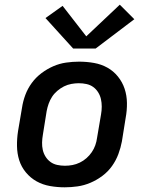

<svg xmlns="http://www.w3.org/2000/svg" viewBox="-20 -791 640 819"><path d="M256 8Q224 8 193 2.5Q162 -3 136 -17.5Q110 -32 90.5 -55.5Q71 -79 62 -107.5Q53 -136 52.5 -168Q52 -200 57 -232L74 -332Q78 -359 88 -386Q98 -413 115.5 -437Q133 -461 157 -479Q181 -497 207.5 -508.5Q234 -520 262 -524Q290 -528 317 -528Q350 -528 381 -522.5Q412 -517 438 -502.5Q464 -488 483 -464.5Q502 -441 511.5 -412.5Q521 -384 521.5 -352Q522 -320 516 -288L500 -188Q495 -161 485 -134Q475 -107 458 -83Q441 -59 417 -41Q393 -23 366 -11.5Q339 0 311 4Q283 8 256 8ZM257 -84Q273 -84 289 -87Q305 -90 320.5 -97.5Q336 -105 349 -116.5Q362 -128 371.5 -142Q381 -156 386.5 -171.5Q392 -187 394 -203L411 -303Q414 -320 414 -336.5Q414 -353 410.5 -368.5Q407 -384 398.5 -397.5Q390 -411 377.5 -420Q365 -429 349 -432.5Q333 -436 316 -436Q301 -436 284.5 -433Q268 -430 253 -422.5Q238 -415 224.5 -403.5Q211 -392 202 -378Q193 -364 187.5 -348.5Q182 -333 179 -317L163 -217Q160 -200 159.5 -183.5Q159 -167 162.5 -151.5Q166 -136 174.5 -122.5Q183 -109 195.5 -100Q208 -91 224 -87.5Q240 -84 257 -84ZM388 -584H292L174 -714L247 -766L348 -636L491 -771L553 -709Z"/></svg>

Font: Iosevka SS04 SmBd Ex Obl
Style: Regular
Weight: 600
Width: 7
Italic angle: -9°
Monospace: yes
Designer: Belleve Invis
Foundry: Belleve Invis
Version: Version 19.0.0; ttfautohint (v1.8.4)